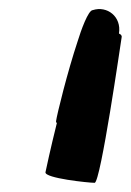

<svg xmlns="http://www.w3.org/2000/svg" viewBox="-20 -512 285 418"><path d="M79 -137C77 -124 173 -114 186 -114C199 -114 243 -420 245 -432C245 -434 244 -437 239 -439C245 -476 213 -500 182 -490C172 -490 156 -445 149 -422C127 -356 104 -263 102 -248C102 -245 103 -244 104 -245C90 -189 80 -142 79 -137Z"/></svg>

Font: Ampere
Style: SuExtIta
Weight: 400
Version: Version 1